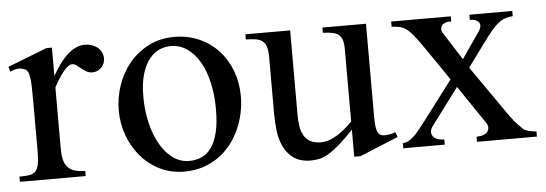

<svg xmlns="http://www.w3.org/2000/svg" viewBox="-40 -582 1995 701"><g transform="rotate(-5 958.0 -231.5)"><path d="M354 -421.9Q354 -434.1 348.9 -444.6Q343.8 -455.1 335 -462.4Q326.2 -469.7 314 -473.9Q301.8 -478 288.1 -478Q226.1 -478 168 -374V-478H147.9L3.9 -421.9L8.8 -403.8Q30.3 -413.1 43.5 -412.1Q56.6 -411.1 67.9 -404.8Q72.3 -399.9 75 -394.3Q77.6 -388.7 79.6 -376.7Q81.5 -364.7 82.3 -343.3Q83 -321.8 83 -285.2V-105Q83 -75.2 79.6 -58.1Q76.2 -41 67.6 -32.2Q59.1 -23.4 44.9 -21.2Q30.8 -19 8.8 -19V0H250V-19Q225.1 -19 209.2 -24.7Q193.4 -30.3 184.3 -41.5Q175.3 -52.7 171.6 -69.3Q168 -85.9 168 -107.9V-332Q187.5 -368.7 205.3 -389.9Q223.1 -411.1 235.8 -411.1Q244.1 -411.1 251.7 -405.5Q259.3 -399.9 267.6 -393.1Q275.9 -386.2 285.6 -380.6Q295.4 -375 308.1 -375Q317.9 -375 326.2 -378.9Q334.5 -382.8 340.8 -389.4Q347.2 -396 350.6 -404.5Q354 -413.1 354 -421.9Z M839.8 -241.2Q839.8 -291 823.5 -334.2Q807.1 -377.4 777.6 -409.4Q748 -441.4 706.8 -459.7Q665.5 -478 615.7 -478Q563.5 -478 521.7 -456.5Q480 -435.1 450.9 -399.9Q421.9 -364.7 406.5 -319.8Q391.1 -274.9 391.1 -228Q391.1 -179.7 407.2 -135.7Q423.3 -91.8 452.4 -58.1Q481.4 -24.4 521.7 -4.6Q562 15.1 610.8 15.1Q648.9 15.1 680.7 4.4Q712.4 -6.3 737.8 -24.7Q763.2 -43 782.5 -67.9Q801.8 -92.8 814.5 -121.3Q827.1 -149.9 833.5 -180.7Q839.8 -211.4 839.8 -241.2ZM745.1 -202.1Q745.1 -152.3 736.8 -117.9Q728.5 -83.5 713.6 -62.3Q698.7 -41 677.7 -31.5Q656.7 -22 631.8 -22Q598.6 -22 571.5 -42Q544.4 -62 525.1 -96.2Q505.9 -130.4 495.4 -175.3Q484.9 -220.2 484.9 -270Q484.9 -320.3 495.4 -354.2Q505.9 -388.2 522.5 -408.4Q539.1 -428.7 559.6 -437.3Q580.1 -445.8 600.1 -445.8Q633.8 -445.8 660.6 -427Q687.5 -408.2 706.3 -375.5Q725.1 -342.8 735.1 -298.3Q745.1 -253.9 745.1 -202.1Z M1397 -43 1390.1 -61Q1378.9 -56.6 1367.7 -54.9Q1356.4 -53.2 1349.1 -53.2Q1340.8 -53.2 1335 -56.4Q1329.1 -59.6 1325.2 -67.4Q1321.3 -75.2 1319.6 -88.9Q1317.9 -102.5 1317.9 -123V-464.8H1158.2V-445.8Q1177.7 -444.8 1191.9 -442.4Q1206.1 -439.9 1215.3 -432.6Q1224.6 -425.3 1228.8 -412.4Q1232.9 -399.4 1232.9 -377.9V-113.8Q1213.4 -94.2 1196.8 -81.5Q1180.2 -68.8 1165.8 -61.3Q1151.4 -53.7 1139.4 -50.8Q1127.4 -47.9 1117.2 -47.9Q1091.8 -47.9 1076.7 -56.9Q1061.5 -65.9 1053.5 -81.1Q1045.4 -96.2 1042.7 -115Q1040 -133.8 1040 -153.8V-464.8H876V-445.8Q897.9 -445.8 912.8 -443.1Q927.7 -440.4 937.3 -432.9Q946.8 -425.3 950.9 -411.1Q955.1 -397 955.1 -374V-166Q955.1 -138.2 958.5 -106.4Q961.9 -74.7 974.4 -47.6Q986.8 -20.5 1010.7 -2.7Q1034.7 15.1 1075.2 15.1Q1091.8 15.1 1107.7 11.2Q1123.5 7.3 1141.6 -3.7Q1159.7 -14.6 1181.6 -33.9Q1203.6 -53.2 1232.9 -84V15.1H1255.9Z M1903.8 0V-19Q1888.7 -20 1874.5 -23.7Q1860.4 -27.3 1856 -32.2Q1845.7 -42.5 1838.6 -49.8Q1831.5 -57.1 1825.4 -64.5Q1819.3 -71.8 1812.3 -81.3Q1805.2 -90.8 1794.9 -106L1679.2 -272L1742.2 -357.9Q1760.3 -382.8 1773.9 -399.2Q1787.6 -415.5 1800.3 -425.8Q1813 -436 1825.7 -440.4Q1838.4 -444.8 1854 -445.8V-464.8H1696.8V-445.8Q1711.9 -445.8 1720.2 -441.4Q1728.5 -437 1731.4 -430.9Q1734.4 -424.8 1732.9 -417.7Q1731.4 -410.6 1728 -404.8L1659.2 -305.2L1592.8 -409.2Q1590.3 -413.6 1589.8 -420.2Q1589.4 -426.8 1593 -432.9Q1596.7 -439 1605.2 -442.9Q1613.8 -446.8 1628.9 -445.8V-464.8H1410.2V-445.8Q1426.8 -444.8 1438.7 -442.4Q1450.7 -439.9 1462.4 -431.9Q1474.1 -423.8 1487.5 -407.7Q1501 -391.6 1520 -363.8L1607.9 -235.8L1509.8 -106Q1490.2 -80.1 1476.8 -63.5Q1463.4 -46.9 1452.6 -37.4Q1441.9 -27.8 1433.1 -23.7Q1424.3 -19.5 1414.1 -19V0H1565.9V-19Q1546.4 -19.5 1536.1 -25.4Q1525.9 -31.2 1522.2 -39.1Q1518.6 -46.9 1520.5 -55.4Q1522.5 -64 1527.8 -70.8L1628.9 -206.1L1725.1 -64Q1728.5 -59.1 1729.5 -51.5Q1730.5 -43.9 1726.8 -36.6Q1723.1 -29.3 1713.1 -24.2Q1703.1 -19 1684.1 -19V0Z"/></g></svg>

Font: Galatia SIL
Style: Regular
Weight: 400
Designer: Development by SIL's NRSI team
Version: Version 2.1